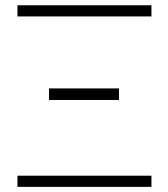

<svg xmlns="http://www.w3.org/2000/svg" viewBox="-20 -728 654 748"><path d="M570 -707.5V-664H48V-707.5ZM570 -43.5V0H48V-43.5ZM171 -383.5H443.5V-338.5H171Z"/></svg>

Font: Lato 2
Style: Regular
Weight: 300
Designer: Lukasz Dziedzic with Adam Twardoch and Botio Nikoltchev
Foundry: tyPoland Lukasz Dziedzic
Version: Version 2.015; 2015-08-06; http://www.latofonts.com/